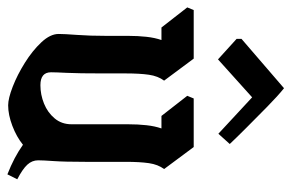

<svg xmlns="http://www.w3.org/2000/svg" viewBox="-170 -620 769 506"><g transform="rotate(90 214.0 -367.5)"><path d="M421 -3Q398 -12 379 -22Q360 -32 343 -44Q322 -27 293 -16Q264 -5 239 -5Q221 -5 190 -17Q159 -29 127 -49Q95 -69 73 -92.5Q51 -116 51 -138Q51 -153 53.5 -186.5Q56 -220 56 -263V-321Q56 -347 58.5 -369.5Q61 -392 67 -409H34L-19 -477L-12 -494H116L174 -416Q162 -400 158.5 -376Q155 -352 155 -315V-256Q155 -190 153.5 -160Q152 -130 152 -118Q152 -90 186 -90Q211 -90 234.5 -99.5Q258 -109 273.5 -127.5Q289 -146 289 -172V-321Q289 -347 291.5 -369.5Q294 -392 300 -409H267L214 -477L221 -494H349L407 -416Q395 -400 391.5 -376Q388 -352 388 -315V-208Q388 -153 386 -125Q384 -97 384 -84Q384 -68 395.5 -55.5Q407 -43 434 -29ZM64 -620 194 -732Q214 -716 242.5 -688Q271 -660 298.5 -632.5Q326 -605 341 -589L314 -559L218 -648L118 -558L64 -607Z"/></g></svg>

Font: Jaini Purva
Style: Regular
Weight: 400
Designer: Maithili Shingre, Girish Dalvi (Devanagari), Taresh Vohra (Latin)
Foundry: Ek Type
Version: Version 2.000; ttfautohint (v1.8.4.7-5d5b)